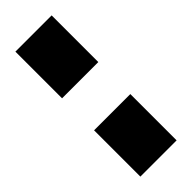

<svg xmlns="http://www.w3.org/2000/svg" viewBox="-14 -900 352 352"><g transform="rotate(45 162.0 -724.0)"><path d="M0 -677V-771H121V-677ZM204 -677V-771H324V-677Z"/></g></svg>

Font: Ruda
Style: Bold
Weight: 700
Designer: Mariela Monsalve and Angelina Sanchez
Foundry: Mariela Monsalve and Angelina Sanchez
Version: Version 2.000